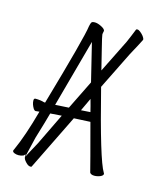

<svg xmlns="http://www.w3.org/2000/svg" viewBox="-115 -802 730 918"><g transform="rotate(15 250.0 -343.0)"><path d="M151 -230Q140 -189 113 -100L89 1L106 -31Q119 -54 131 -77L207 -234ZM347 -241 266 -237 131 38Q131 40 125 40Q114 40 102 27Q88 13 88 1V-11L80 -3Q68 2 56 2Q44 2 35 -2Q26 -6 26 -12Q26 -15 29 -20Q64 -97 99 -225Q87 -223 81 -223Q75 -223 70 -230Q57 -251 57 -270Q57 -280 65 -280Q90 -280 109 -274H114Q215 -624 222 -681Q225 -696 228.5 -701Q232 -706 245 -706Q258 -706 275.5 -697.5Q293 -689 296 -681Q297 -680 297 -678Q297 -676 295.5 -670.5Q294 -665 294 -659Q294 -653 310 -589L334 -492L415 -655Q430 -689 443 -722Q444 -726 450 -726Q456 -726 465 -719Q474 -712 481.5 -702.5Q489 -693 489 -685Q484 -674 444 -600L353 -416Q439 -75 472 -22Q474 -19 474 -17Q474 -9 460.5 -3Q447 3 431 3Q415 3 409 -6Q400 -43 347 -241ZM301 -424 255 -612 163 -276 230 -280ZM335 -286Q329 -312 319 -347L289 -283Z"/></g></svg>

Font: Moon Stars Kai T HW Light
Style: Regular
Weight: 300
Designer: GuiWonder
Version: Version 1.101